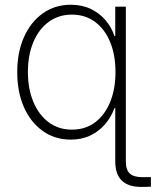

<svg xmlns="http://www.w3.org/2000/svg" viewBox="-20 -563 640 789"><path d="M560.1 205.1Q507.3 205.1 480.5 179Q453.6 152.8 453.6 99.6V-124.5H497.1V99.6Q497.1 134.8 513.2 149.9Q529.3 165 564.9 165Q571.3 165 581.5 165Q591.8 165 600.1 165V204.1Q591.8 204.6 581.1 204.8Q570.3 205.1 560.1 205.1ZM270.5 10.7Q205.6 10.7 155.8 -24.7Q106 -60.1 78.4 -122.6Q50.8 -185.1 50.8 -267.1Q50.8 -348.1 78.6 -410.6Q106.4 -473.1 156.2 -508.3Q206.1 -543.5 271 -543.5Q316.9 -543.5 352.8 -526.4Q388.7 -509.3 413.6 -480Q438.5 -450.7 450.2 -415H453.6V-535.6H497.1V0H453.6V-118.7H450.2Q437.5 -83 412.6 -53.5Q387.7 -23.9 352.1 -6.6Q316.4 10.7 270.5 10.7ZM275.4 -30.3Q331.1 -30.3 371.1 -60.5Q411.1 -90.8 432.9 -144.3Q454.6 -197.8 454.6 -267.1Q454.6 -336.4 432.9 -389.6Q411.1 -442.9 370.8 -472.9Q330.6 -502.9 275.4 -502.9Q220.7 -502.9 179.9 -472.9Q139.2 -442.9 116.9 -389.6Q94.7 -336.4 94.7 -267.1Q94.7 -198.2 116.9 -144.8Q139.2 -91.3 179.7 -60.8Q220.2 -30.3 275.4 -30.3Z"/></svg>

Font: Inter 20pt ExtraLight
Style: Regular
Weight: 250
Version: Version 4.001;git-66647c0bb